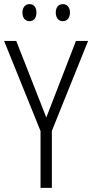

<svg xmlns="http://www.w3.org/2000/svg" viewBox="-20 -979 448 933"><path d="M89 -918C89 -892 103 -876 123 -876C144 -876 157 -891 157 -918C157 -944 144 -959 123 -959C103 -959 89 -943 89 -918ZM251 -918C251 -892 265 -876 285 -876C306 -876 320 -892 320 -918C320 -944 306 -959 285 -959C265 -959 251 -944 251 -918ZM205 -408 59 -780H0L177 -342V-66H232V-343L408 -780H349Z"/></svg>

Font: Noto Sans Malayalam UI Condensed Light
Style: Regular
Weight: 300
Width: 3
Designer: Jelle Bosma - Monotype Design Team
Foundry: Monotype Imaging Inc.
Version: Version 2.104